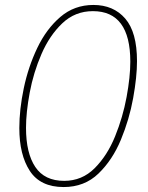

<svg xmlns="http://www.w3.org/2000/svg" viewBox="-20 -745 598 775"><path d="M533 -498Q533 -615 485.5 -670Q438 -725 357 -725Q280 -725 223.5 -676.5Q167 -628 130.5 -551.5Q94 -475 76 -389Q58 -303 58 -228Q58 -120 100.5 -55Q143 10 237 10Q321 10 377.5 -44.5Q434 -99 468 -181Q502 -263 517.5 -349Q533 -435 533 -498ZM85 -229Q85 -291 100 -371.5Q115 -452 147.5 -527Q180 -602 231.5 -651Q283 -700 355 -700Q506 -700 506 -496Q506 -435 491 -353.5Q476 -272 444.5 -194.5Q413 -117 362 -66Q311 -15 239 -15Q160 -15 122.5 -71Q85 -127 85 -229Z"/></svg>

Font: Noto Sans Display SemiCondensed Thin
Style: Italic
Weight: 250
Width: 4
Designer: Monotype Design team
Foundry: Monotype Imaging Inc.
Version: 1.000